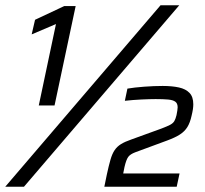

<svg xmlns="http://www.w3.org/2000/svg" viewBox="-34 -708 779 728"><path d="M113 -308 178.2 -616.8 86.1 -577.6 98.9 -633 209.8 -685.1H252.9L172.8 -308ZM-14.1 0 574.7 -688H645.7L56.9 0ZM361.6 0 371.1 -46.3Q378.6 -81.1 385 -102.9Q391.3 -124.8 400.6 -138.6Q409.8 -152.3 424.8 -161.6Q439.7 -170.8 464.1 -179.2L577.7 -220.4Q600 -228.9 611.2 -234.8Q622.3 -240.8 627.1 -249Q631.8 -257.2 635.3 -271.5Q637.3 -280.6 638.4 -289Q639.6 -297.3 639.6 -301Q639.6 -315.8 630.7 -322.4Q621.7 -329 603.4 -330.6Q585.2 -332.3 556.1 -332.3Q535.8 -332.3 503.1 -330.8Q470.5 -329.3 439.4 -325.8L449.1 -372Q475.2 -376.5 512.7 -379.3Q550.3 -382.1 582.8 -382.1Q618.5 -382.1 644.3 -376.4Q670.1 -370.8 684.5 -355.8Q698.9 -340.9 698.9 -312.5Q698.9 -304.6 697.5 -294.2Q696 -283.8 692.5 -269.5Q686.9 -243.4 676.6 -226.5Q666.2 -209.6 648.1 -198Q630.1 -186.4 600.3 -175.4L479.2 -130.7Q459.7 -123.4 452.1 -112.9Q444.5 -102.3 438.1 -75L433.2 -50.3H646.8L636 0Z"/></svg>

Font: Saira Thin
Style: Italic
Weight: 100
Italic angle: -12°
Designer: Hector Gatti with collaboration of the Omnibus-Type team
Foundry: Omnibus-Type
Version: Version 1.101